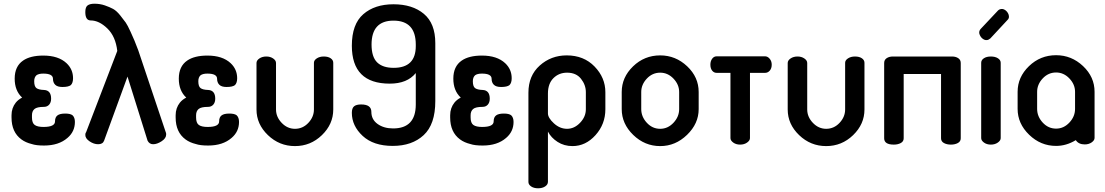

<svg xmlns="http://www.w3.org/2000/svg" viewBox="-20 -778 5946 1033"><path d="M370 -158Q383 -146 383 -122Q383 -70 343 -36Q296 5 217 5Q174 5 151 -3Q118 -11 95 -28Q42 -67 42 -146V-158Q42 -197 65 -226Q78 -242 99 -253Q59 -290 59 -355Q59 -421 104 -452Q143 -479 213 -479Q294 -479 338 -438Q373 -405 373 -357Q373 -332 361 -320Q348 -310 316 -310Q289 -310 277 -322Q265 -334 265 -354Q265 -382 213 -382Q188 -382 176 -373Q164 -362 164 -341Q164 -313 176 -304Q188 -295 217 -294Q255 -292 255 -247Q255 -227 244.5 -215Q234 -203 216 -203Q179 -203 165.5 -191.5Q152 -180 152 -158V-146Q152 -116 167 -105.5Q182 -95 214 -95Q276 -95 276 -125Q276 -147 289 -157Q302 -167 331 -167Q358 -167 370 -158Z M443 -66 611 -504Q602 -582 557.5 -625Q513 -668 468 -668Q439 -668 439 -713Q439 -740 451.5 -749Q464 -758 488 -758Q518 -758 544 -749Q570 -740 588.5 -730Q607 -720 627 -695Q647 -670 656.5 -656.5Q666 -643 682.5 -607Q699 -571 703.5 -559.5Q708 -548 724 -507L872 -66Q874 -64 874 -54Q874 -34 849.5 -18Q825 -2 804 -2Q784 -2 774 -21L666 -366L540 -21Q533 -2 508 -2Q485 -2 462 -17.5Q439 -33 439 -52Q439 -62 443 -66Z M1253 -158Q1266 -146 1266 -122Q1266 -70 1226 -36Q1179 5 1100 5Q1057 5 1034 -3Q1001 -11 978 -28Q925 -67 925 -146V-158Q925 -197 948 -226Q961 -242 982 -253Q942 -290 942 -355Q942 -421 987 -452Q1026 -479 1096 -479Q1177 -479 1221 -438Q1256 -405 1256 -357Q1256 -332 1244 -320Q1231 -310 1199 -310Q1172 -310 1160 -322Q1148 -334 1148 -354Q1148 -382 1096 -382Q1071 -382 1059 -373Q1047 -362 1047 -341Q1047 -313 1059 -304Q1071 -295 1100 -294Q1138 -292 1138 -247Q1138 -227 1127.5 -215Q1117 -203 1099 -203Q1062 -203 1048.5 -191.5Q1035 -180 1035 -158V-146Q1035 -116 1050 -105.5Q1065 -95 1097 -95Q1159 -95 1159 -125Q1159 -147 1172 -157Q1185 -167 1214 -167Q1241 -167 1253 -158Z M1360 -189V-439Q1360 -453 1375.5 -463.5Q1391 -474 1413 -474Q1434 -474 1449.5 -463.5Q1465 -453 1465 -439V-189Q1465 -149 1495.5 -117Q1526 -85 1567 -85Q1609 -85 1639 -117Q1669 -149 1669 -189V-440Q1669 -454 1684.5 -464Q1700 -474 1722 -474Q1745 -474 1759 -464.5Q1773 -455 1773 -440V-189Q1773 -110 1712 -51Q1651 8 1567 8Q1483 8 1421.5 -51Q1360 -110 1360 -189Z M2077 -328Q1873 -328 1873 -532Q1873 -648 1934.5 -701.5Q1996 -755 2097 -755Q2199 -755 2260.5 -703.5Q2322 -652 2322 -546V-234Q2322 -109 2259.5 -51Q2197 7 2093 7Q1989 7 1931 -47Q1873 -101 1873 -171Q1873 -196 1885 -206Q1897 -216 1923 -216Q1978 -216 1978 -176Q1978 -135 2011.5 -111Q2045 -87 2095 -87Q2217 -87 2217 -216V-385Q2171 -328 2077 -328ZM2217 -530V-538Q2217 -667 2097 -667Q1979 -667 1979 -538V-539Q1979 -472 2009 -442.5Q2039 -413 2098 -413Q2217 -413 2217 -530Z M2730 -158Q2743 -146 2743 -122Q2743 -70 2703 -36Q2656 5 2577 5Q2534 5 2511 -3Q2478 -11 2455 -28Q2402 -67 2402 -146V-158Q2402 -197 2425 -226Q2438 -242 2459 -253Q2419 -290 2419 -355Q2419 -421 2464 -452Q2503 -479 2573 -479Q2654 -479 2698 -438Q2733 -405 2733 -357Q2733 -332 2721 -320Q2708 -310 2676 -310Q2649 -310 2637 -322Q2625 -334 2625 -354Q2625 -382 2573 -382Q2548 -382 2536 -373Q2524 -362 2524 -341Q2524 -313 2536 -304Q2548 -295 2577 -294Q2615 -292 2615 -247Q2615 -227 2604.5 -215Q2594 -203 2576 -203Q2539 -203 2525.5 -191.5Q2512 -180 2512 -158V-146Q2512 -116 2527 -105.5Q2542 -95 2574 -95Q2636 -95 2636 -125Q2636 -147 2649 -157Q2662 -167 2691 -167Q2718 -167 2730 -158Z M3060 8Q3015 8 2980 -14.5Q2945 -37 2928 -70V200Q2928 215 2913 225Q2898 235 2875 235Q2852 235 2837.5 225Q2823 215 2823 201V-279Q2823 -371 2884 -425.5Q2945 -480 3029 -480Q3121 -480 3179 -420Q3237 -360 3237 -282V-190Q3237 -110 3184 -51Q3131 8 3060 8ZM3132 -190V-282Q3132 -321 3106 -354Q3080 -387 3031 -387Q2987 -387 2957.5 -357.5Q2928 -328 2928 -275V-168Q2928 -144 2960 -114.5Q2992 -85 3031 -85Q3070 -85 3101 -117.5Q3132 -150 3132 -190Z M3532 -480Q3615 -480 3677 -421.5Q3739 -363 3739 -283V-191Q3739 -113 3676.5 -52.5Q3614 8 3532 8Q3449 8 3387 -52Q3325 -112 3325 -191V-283Q3325 -362 3386 -421Q3447 -480 3532 -480ZM3634 -191V-283Q3634 -323 3603.5 -355Q3573 -387 3532 -387Q3490 -387 3460 -355Q3430 -323 3430 -283V-191Q3430 -150 3460 -117.5Q3490 -85 3532 -85Q3573 -85 3603.5 -117.5Q3634 -150 3634 -191Z M3836 -475H4096Q4110 -475 4121 -462Q4132 -449 4132 -430Q4132 -410 4121.5 -398Q4111 -386 4096 -386H4015V-35Q4015 -22 3999.5 -11Q3984 0 3962 0Q3940 0 3925 -11Q3910 -22 3910 -35V-386H3836Q3821 -386 3811.5 -398Q3802 -410 3802 -430Q3802 -449 3811.5 -462Q3821 -475 3836 -475Z M4218 -189V-439Q4218 -453 4233.5 -463.5Q4249 -474 4271 -474Q4292 -474 4307.5 -463.5Q4323 -453 4323 -439V-189Q4323 -149 4353.5 -117Q4384 -85 4425 -85Q4467 -85 4497 -117Q4527 -149 4527 -189V-440Q4527 -454 4542.5 -464Q4558 -474 4580 -474Q4603 -474 4617 -464.5Q4631 -455 4631 -440V-189Q4631 -110 4570 -51Q4509 8 4425 8Q4341 8 4279.5 -51Q4218 -110 4218 -189Z M4784 -474H5102Q5122 -474 5135.5 -465Q5149 -456 5149 -439V-34Q5149 -17 5133.5 -8.5Q5118 0 5096 0Q5074 0 5058.5 -8.5Q5043 -17 5043 -34V-380H4842V-34Q4842 -17 4826.5 -8.5Q4811 0 4789 0Q4737 0 4737 -34V-439Q4737 -456 4750.5 -465Q4764 -474 4784 -474Z M5364 -440V-35Q5364 -22 5348.5 -11Q5333 0 5311 0Q5289 0 5274 -11Q5259 -22 5259 -35V-440Q5259 -455 5273.5 -464.5Q5288 -474 5311 -474Q5334 -474 5349 -464.5Q5364 -455 5364 -440ZM5400 -670 5308 -571Q5300 -565 5297 -564Q5283 -559 5270 -567.5Q5257 -576 5251 -591Q5244 -607 5255 -621L5350 -722Q5356 -727 5360 -728Q5374 -733 5387 -724.5Q5400 -716 5406 -701Q5413 -681 5400 -670Z M5662 -481Q5745 -481 5807 -422.5Q5869 -364 5869 -284V-241V-192V-36Q5869 -23 5853.5 -12Q5838 -1 5816 -1Q5783 -1 5768 -24Q5717 7 5662 7Q5579 7 5517 -53Q5455 -113 5455 -192V-284Q5455 -363 5516 -422Q5577 -481 5662 -481ZM5662 -86Q5703 -86 5733.5 -118.5Q5764 -151 5764 -192V-241V-284Q5764 -324 5733.5 -356Q5703 -388 5662 -388Q5620 -388 5590 -356Q5560 -324 5560 -284V-192Q5560 -151 5590 -118.5Q5620 -86 5662 -86Z"/></svg>

Font: AkaAcidDosis
Style: SemiBold
Weight: 600
Designer: Edgar Tolentino, Pablo Impallari, Igino Marini, Cyberella
Foundry: Edgar Tolentino, Pablo Impallari, Igino Marini, Cyberella
Version: Version 1.007